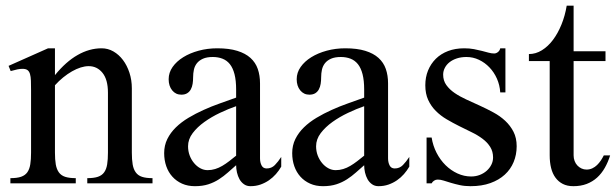

<svg xmlns="http://www.w3.org/2000/svg" viewBox="-20 -637 2140 667"><path d="M87.9 -323.2Q87.9 -342.8 87.4 -356.7Q86.9 -370.6 84.2 -379.9Q81.5 -389.2 75.4 -393.6Q69.3 -397.9 58.1 -397.9Q50.3 -397.9 40.5 -396Q30.8 -394 17.1 -390.1L9.8 -408.2L147 -469.2H170.9V-376Q209 -422.9 249.8 -446Q290.5 -469.2 333 -469.2Q355 -469.2 374 -458.3Q393.1 -447.3 407.2 -428.5Q421.4 -409.7 429.7 -384.3Q438 -358.9 438 -330.1V-106.9Q438 -82.5 440.9 -65.7Q443.8 -48.8 451.7 -38.1Q459.5 -27.3 473.4 -22.7Q487.3 -18.1 509.8 -18.1V0H283.2V-18.1Q306.2 -18.1 320.3 -22.9Q334.5 -27.8 342 -38.6Q349.6 -49.3 352.3 -66.2Q355 -83 355 -106.9V-314.9Q355 -360.4 336.2 -383.8Q317.4 -407.2 288.1 -407.2Q274.9 -407.2 260.3 -402.6Q245.6 -397.9 230.2 -389.2Q214.8 -380.4 199.7 -368.2Q184.6 -356 170.9 -340.8V-106.9Q170.9 -82.5 173.8 -65.7Q176.8 -48.8 184.6 -38.1Q192.4 -27.3 206.5 -22.7Q220.7 -18.1 243.2 -18.1V0H16.1V-18.1Q39.1 -18.1 53.2 -22.9Q67.4 -27.8 75 -38.6Q82.5 -49.3 85.2 -66.2Q87.9 -83 87.9 -106.9Z M883.3 -86.9Q883.3 -72.8 888.7 -62.3Q894 -51.8 906.2 -51.8Q923.3 -51.8 934.8 -63.5Q946.3 -75.2 957 -91.8V-58.1Q949.2 -44.4 938.5 -32.2Q927.7 -20 914.3 -10.7Q900.9 -1.5 884.8 4.2Q868.7 9.8 850.1 9.8Q836.9 9.8 827.4 2.9Q817.9 -3.9 812 -14.4Q806.2 -24.9 803.2 -37.8Q800.3 -50.8 800.3 -63Q785.6 -50.3 771.5 -37.6Q757.3 -24.9 740.7 -14.2Q724.1 -3.4 703.9 3.2Q683.6 9.8 657.2 9.8Q632.3 9.8 612.5 1Q592.8 -7.8 578.9 -23.2Q564.9 -38.6 557.6 -59.6Q550.3 -80.6 550.3 -105Q550.3 -131.8 561.3 -154.1Q572.3 -176.3 591.1 -194.6Q609.9 -212.9 634.8 -227.8Q659.7 -242.7 687.3 -255.1Q714.8 -267.6 743.9 -277.8Q772.9 -288.1 800.3 -297.9V-326.2Q800.3 -357.4 794.7 -379.2Q789.1 -400.9 778.6 -414.1Q768.1 -427.2 752.9 -433.1Q737.8 -439 719.2 -439Q698.2 -439 684.8 -432.9Q671.4 -426.8 663.8 -417Q656.2 -407.2 653.6 -394.8Q650.9 -382.3 650.9 -369.1Q650.9 -356.9 649.2 -345.9Q647.5 -335 642.8 -326.4Q638.2 -317.9 630.1 -313Q622.1 -308.1 609.9 -308.1Q590.3 -308.1 578.1 -323.2Q565.9 -338.4 565.9 -361.8Q565.9 -384.8 579.6 -404.3Q593.3 -423.8 616.5 -438.2Q639.6 -452.6 670.2 -460.9Q700.7 -469.2 734.9 -469.2Q775.9 -469.2 804.2 -460.4Q832.5 -451.7 850.1 -435.8Q867.7 -419.9 875.5 -397.5Q883.3 -375 883.3 -347.2ZM800.3 -268.1Q773.4 -258.8 744.1 -244.9Q714.8 -231 690.2 -213.4Q665.5 -195.8 649.4 -174.6Q633.3 -153.3 633.3 -128.9Q633.3 -111.8 638.9 -96.9Q644.5 -82 654.1 -70.6Q663.6 -59.1 675.8 -52.5Q688 -45.9 701.2 -45.9Q714.8 -45.9 727.5 -49.8Q740.2 -53.7 752.2 -60.8Q764.2 -67.9 775.9 -76.9Q787.6 -85.9 800.3 -96.2Z M1328.1 -86.9Q1328.1 -72.8 1333.5 -62.3Q1338.9 -51.8 1351.1 -51.8Q1368.2 -51.8 1379.6 -63.5Q1391.1 -75.2 1401.9 -91.8V-58.1Q1394 -44.4 1383.3 -32.2Q1372.6 -20 1359.1 -10.7Q1345.7 -1.5 1329.6 4.2Q1313.5 9.8 1294.9 9.8Q1281.7 9.8 1272.2 2.9Q1262.7 -3.9 1256.8 -14.4Q1251 -24.9 1248 -37.8Q1245.1 -50.8 1245.1 -63Q1230.5 -50.3 1216.3 -37.6Q1202.1 -24.9 1185.5 -14.2Q1168.9 -3.4 1148.7 3.2Q1128.4 9.8 1102.1 9.8Q1077.1 9.8 1057.4 1Q1037.6 -7.8 1023.7 -23.2Q1009.8 -38.6 1002.4 -59.6Q995.1 -80.6 995.1 -105Q995.1 -131.8 1006.1 -154.1Q1017.1 -176.3 1035.9 -194.6Q1054.7 -212.9 1079.6 -227.8Q1104.5 -242.7 1132.1 -255.1Q1159.7 -267.6 1188.7 -277.8Q1217.8 -288.1 1245.1 -297.9V-326.2Q1245.1 -357.4 1239.5 -379.2Q1233.9 -400.9 1223.4 -414.1Q1212.9 -427.2 1197.8 -433.1Q1182.6 -439 1164.1 -439Q1143.1 -439 1129.6 -432.9Q1116.2 -426.8 1108.6 -417Q1101.1 -407.2 1098.4 -394.8Q1095.7 -382.3 1095.7 -369.1Q1095.7 -356.9 1094 -345.9Q1092.3 -335 1087.6 -326.4Q1083 -317.9 1075 -313Q1066.9 -308.1 1054.7 -308.1Q1035.2 -308.1 1022.9 -323.2Q1010.7 -338.4 1010.7 -361.8Q1010.7 -384.8 1024.4 -404.3Q1038.1 -423.8 1061.3 -438.2Q1084.5 -452.6 1115 -460.9Q1145.5 -469.2 1179.7 -469.2Q1220.7 -469.2 1249 -460.4Q1277.3 -451.7 1294.9 -435.8Q1312.5 -419.9 1320.3 -397.5Q1328.1 -375 1328.1 -347.2ZM1245.1 -268.1Q1218.3 -258.8 1189 -244.9Q1159.7 -231 1135 -213.4Q1110.4 -195.8 1094.2 -174.6Q1078.1 -153.3 1078.1 -128.9Q1078.1 -111.8 1083.7 -96.9Q1089.4 -82 1098.9 -70.6Q1108.4 -59.1 1120.6 -52.5Q1132.8 -45.9 1146 -45.9Q1159.7 -45.9 1172.4 -49.8Q1185.1 -53.7 1197 -60.8Q1209 -67.9 1220.7 -76.9Q1232.4 -85.9 1245.1 -96.2Z M1461.9 -159.2H1479.5Q1483.9 -130.9 1496.6 -106.2Q1509.3 -81.5 1527.8 -63.2Q1546.4 -44.9 1569.3 -34.4Q1592.3 -23.9 1616.7 -23.9Q1632.8 -23.9 1646.7 -29.3Q1660.6 -34.7 1670.9 -43.9Q1681.2 -53.2 1687 -64.9Q1692.9 -76.7 1692.9 -89.8Q1692.9 -110.8 1682.9 -126.7Q1672.9 -142.6 1656.2 -155Q1639.6 -167.5 1618.4 -177.7Q1597.2 -188 1575.2 -199Q1553.2 -210 1532 -222.4Q1510.7 -234.9 1494.1 -251.5Q1477.5 -268.1 1467.5 -289.8Q1457.5 -311.5 1457.5 -340.8Q1457.5 -368.7 1467 -392.1Q1476.6 -415.5 1494.1 -432.9Q1511.7 -450.2 1536.6 -459.7Q1561.5 -469.2 1592.8 -469.2Q1611.3 -469.2 1626.5 -466.3Q1641.6 -463.4 1654.1 -460.2Q1666.5 -457 1677 -454.1Q1687.5 -451.2 1696.8 -451.2Q1703.6 -451.2 1710 -456.3Q1716.3 -461.4 1717.8 -469.2H1735.8V-315.9H1717.8Q1716.3 -341.3 1706.3 -363.8Q1696.3 -386.2 1680.4 -402.8Q1664.6 -419.4 1644 -429.2Q1623.5 -439 1600.6 -439Q1582 -439 1567.1 -434.1Q1552.2 -429.2 1541.7 -420.9Q1531.2 -412.6 1525.4 -401.4Q1519.5 -390.1 1519.5 -377.9Q1519.5 -356.9 1530.5 -341.6Q1541.5 -326.2 1559.3 -314Q1577.1 -301.8 1600.1 -291.3Q1623 -280.8 1647.2 -269.8Q1671.4 -258.8 1694.3 -246.3Q1717.3 -233.9 1735.1 -217.3Q1752.9 -200.7 1763.9 -179.2Q1774.9 -157.7 1774.9 -128.9Q1774.9 -99.6 1764.4 -74.2Q1753.9 -48.8 1733.6 -30.3Q1713.4 -11.7 1683.6 -1Q1653.8 9.8 1614.7 9.8Q1594.2 9.8 1577.4 6.1Q1560.5 2.4 1546.9 -1.7Q1533.2 -5.9 1521.7 -9.5Q1510.3 -13.2 1500.5 -13.2Q1493.7 -13.2 1487.8 -9.3Q1481.9 -5.4 1479.5 0H1461.9Z M1817.4 -424.8V-449.2Q1841.3 -449.2 1862.5 -462.4Q1883.8 -475.6 1900.9 -498.3Q1918 -521 1930.4 -551.5Q1942.9 -582 1948.7 -617.2H1972.7V-459H2083.5V-424.8H1972.7V-97.2Q1972.7 -86.9 1976.1 -77.9Q1979.5 -68.8 1985.6 -62.3Q1991.7 -55.7 2000 -51.8Q2008.3 -47.9 2017.6 -47.9Q2028.3 -47.9 2037.6 -52.2Q2046.9 -56.6 2054.2 -63.7Q2061.5 -70.8 2067.4 -79.6Q2073.2 -88.4 2077.6 -97.2H2099.6Q2092.3 -73.7 2081.1 -54Q2069.8 -34.2 2054.2 -20Q2038.6 -5.9 2018.1 2Q1997.6 9.8 1971.7 9.8Q1950.7 9.8 1935.3 2Q1919.9 -5.9 1909.7 -19.8Q1899.4 -33.7 1894.5 -53.5Q1889.6 -73.2 1889.6 -97.2V-424.8Z"/></svg>

Font: Tuladha Jejeg
Style: Regular
Weight: 400
Designer: R.S. Wihananto
Foundry: R.S. Wihananto
Version: Version 1.92